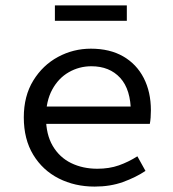

<svg xmlns="http://www.w3.org/2000/svg" viewBox="-20 -678 640 710"><path d="M330 12Q257 12 197.5 -18Q138 -48 103 -105.5Q68 -163 68 -244Q68 -323 103 -380Q138 -437 194.5 -467.5Q251 -498 316 -498Q386 -498 435.5 -469.5Q485 -441 511.5 -389.5Q538 -338 538 -270Q538 -256 537 -243Q536 -230 534 -220H123V-284H485L464 -261Q464 -347 424.5 -390Q385 -433 318 -433Q273 -433 234.5 -411Q196 -389 173 -346.5Q150 -304 150 -244Q150 -181 175 -138.5Q200 -96 243 -75Q286 -54 340 -54Q384 -54 419.5 -66.5Q455 -79 488 -100L518 -46Q482 -22 435 -5Q388 12 330 12ZM183 -601V-658H449V-601Z"/></svg>

Font: Source Code Variable
Style: Regular
Weight: 400
Monospace: yes
Designer: Paul D. Hunt, Teo Tuominen
Foundry: Adobe Systems Incorporated
Version: Version 1.010;hotconv 1.0.106;makeotfexe 2.5.65593